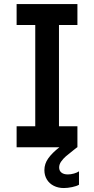

<svg xmlns="http://www.w3.org/2000/svg" viewBox="-20 -740 473 965"><path d="M63.5 -105.5H157.2V-614.3H63.5V-719.7H369.1V-614.3H276.4V-105.5H369.1V0H368.2Q363.8 3.4 359.4 6.8Q355 10.3 350.6 13.7Q324.7 33.7 310.8 45.9Q296.9 58.1 287.1 72.3Q277.3 86.4 277.3 101.6Q277.3 118.2 288.8 127.4Q300.3 136.7 321.3 136.7Q335.9 136.7 352.1 132.1Q368.2 127.4 377 121.1V188.5Q364.7 195.8 342.3 200.4Q319.8 205.1 300.8 205.1Q272.5 205.1 250.2 193.8Q228 182.6 215.6 162.1Q203.1 141.6 203.1 115.2Q203.1 83 222.7 55.7Q242.2 28.3 278.8 0H63.5Z"/></svg>

Font: Reddit Sans Fudge SemiBold
Style: Regular
Weight: 600
Designer: Stephen Hutchings
Foundry: Reddit
Version: Version 1.011